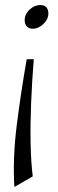

<svg xmlns="http://www.w3.org/2000/svg" viewBox="-20 -475 230 762"><path d="M110 -361Q94 -361 86 -370.5Q78 -380 78 -394Q78 -419 97.5 -437Q117 -455 140 -455Q157 -455 164.5 -445.5Q172 -436 172 -422Q172 -399 152.5 -380Q133 -361 110 -361ZM37 267Q30 153 46.5 22Q63 -109 86 -240H114Q107 -153 103.5 -66.5Q100 20 101.5 95Q103 170 110 225Z"/></svg>

Font: Bona Nova
Style: Italic
Weight: 400
Italic angle: -4°
Designer: Mateusz Machalski
Foundry: Capitalics
Version: Version 4.001; ttfautohint (v1.8.3)